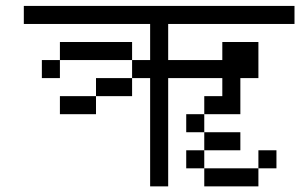

<svg xmlns="http://www.w3.org/2000/svg" viewBox="-20 -708 1040 665"><path d="M1000 -625H562.5V-500H750V-562.5H875V-437.5H812.5V-312.5H687.5V-375H750V-437.5H562.5V-62.5H500V-437.5H437.5V-500H500V-625H62.5V-687.5H1000ZM125 -500H187.5V-437.5H125ZM187.5 -375H312.5V-312.5H187.5ZM187.5 -562.5H437.5V-500H187.5ZM312.5 -437.5H437.5V-375H312.5ZM625 -187.5H687.5V-125H625ZM625 -312.5H687.5V-250H625ZM687.5 -125H875V-62.5H687.5ZM687.5 -250H812.5V-187.5H687.5ZM875 -187.5H937.5V-125H875Z"/></svg>

Font: 寒蝉点阵体 16px
Style: Regular
Weight: 400
Designer: Designed by Warren2060
Foundry: ChillType
Version: Version 1.000